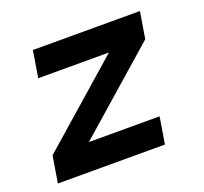

<svg xmlns="http://www.w3.org/2000/svg" viewBox="-96 -633 793 745"><g transform="rotate(-20 300.0 -260.0)"><path d="M23 0 41 -110 383 -410H91L109 -520H551L533 -410L191 -110H483L465 0Z"/></g></svg>

Font: Iosevka Aile Extrabold
Style: Italic
Weight: 800
Italic angle: -9°
Designer: Belleve Invis
Foundry: Belleve Invis
Version: Version 31.1.0; ttfautohint (v1.8.4)